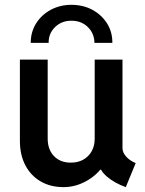

<svg xmlns="http://www.w3.org/2000/svg" viewBox="-20 -768 602 796"><path d="M244.1 7.8Q189 7.8 148.2 -16.1Q107.4 -40 85 -83Q62.5 -126 62.5 -184.1V-521H177.7V-193.4Q177.7 -148.4 203.4 -121.3Q229 -94.2 272 -93.8Q301.8 -93.3 324.5 -105.7Q347.2 -118.2 359.9 -140.6Q372.6 -163.1 372.6 -193.4V-521H487.8V-153.8Q487.8 -136.2 502.7 -119.1Q517.6 -102.1 542.5 -91.8L501.5 7.8Q455.1 -8.8 423.6 -35.6Q392.1 -62.5 392.1 -89.8L424.3 -64.5H365.2L420.9 -100.6Q392.6 -49.8 344.2 -21Q295.9 7.8 244.1 7.8ZM275.9 -748Q324.7 -748 363 -727.3Q401.4 -706.5 423.8 -670.9Q446.3 -635.3 445.8 -590.3H371.6Q371.1 -629.4 344.2 -655.8Q317.4 -682.1 275.9 -682.1Q235.4 -682.1 208.3 -655.8Q181.2 -629.4 181.6 -590.3H107.4Q107.4 -635.3 129.6 -670.9Q151.9 -706.5 190.4 -727.3Q229 -748 275.9 -748Z"/></svg>

Font: Reddit Mono SemiBold
Style: Regular
Weight: 600
Monospace: yes
Designer: Stephen Hutchings
Foundry: Reddit
Version: Version 1.014